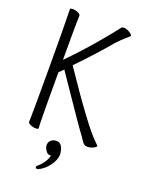

<svg xmlns="http://www.w3.org/2000/svg" viewBox="-168 -783 835 1086"><g transform="rotate(20 250.0 -240.5)"><path d="M185 210Q185 206 189 203Q231 167 242 127L243 121H237Q224 121 218 113Q200 93 200 73.5Q200 54 213.5 43Q227 32 245 32Q284 32 290 96Q290 129 265 164Q240 199 204 217Q200 219 196 219Q185 219 185 210ZM62 -17Q62 -29 63 -56.5Q64 -84 64 -335.5Q64 -587 61 -695Q61 -700 77 -700Q93 -700 108.5 -693Q124 -686 124 -677Q124 -665 123 -639.5Q122 -614 122 -423V-411Q203 -493 272.5 -575Q342 -657 371 -696Q375 -700 385 -700Q395 -700 407.5 -694.5Q420 -689 428.5 -682Q437 -675 437 -670Q434 -664 408 -643Q392 -629 363 -598Q289 -509 184 -401Q389 -97 456 -36Q469 -24 472 -20Q471 -13 454.5 -4.5Q438 4 418 4Q398 4 385 -18Q379 -28 371 -39Q343 -75 148 -362L122 -336V-334Q122 -77 123.5 -46.5Q125 -16 125 1Q125 6 109.5 6Q94 6 78 -1Q62 -8 62 -17Z"/></g></svg>

Font: Moon Stars Kai HW Light
Style: Regular
Weight: 300
Designer: GuiWonder
Version: Version 1.101